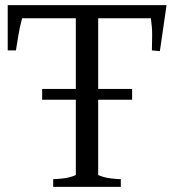

<svg xmlns="http://www.w3.org/2000/svg" viewBox="-20 -727 678 747"><path d="M187 0V-30Q201 -30 227 -33Q253 -36 275 -46V-339H144V-381H275V-656H66Q57 -623 52 -592Q47 -561 42 -531H10V-707H628L602 -528L571 -531Q572 -560 572 -591Q572 -622 567 -656H362V-381H494V-339H362V-46Q385 -36 410.5 -33Q436 -30 450 -30V0Z"/></svg>

Font: Joan
Style: Regular
Weight: 400
Designer: Paolo Biagini
Version: Version 1.001; ttfautohint (v1.8.4.7-5d5b);gftools[0.9.30]